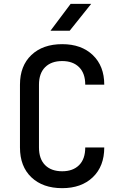

<svg xmlns="http://www.w3.org/2000/svg" viewBox="-20 -970 640 1000"><path d="M304 10Q203 10 143.5 -46.5Q84 -103 84 -202V-529Q84 -627 143.5 -683.5Q203 -740 304 -740Q404 -740 463.5 -683Q523 -626 523 -529H424Q424 -588 392 -620Q360 -652 304 -652Q247 -652 215 -620Q183 -588 183 -529V-202Q183 -142 215 -110Q247 -78 304 -78Q360 -78 392 -110Q424 -142 424 -202H523Q523 -104 463.5 -47Q404 10 304 10ZM243 -810 348 -950H455L343 -810Z"/></svg>

Font: Tiny Medium
Style: Regular
Weight: 500
Monospace: yes
Designer: Philipp Nurullin, Konstantin Bulenkov
Foundry: JetBrains
Version: Version 2.251; ttfautohint (v1.8.4.7-5d5b)